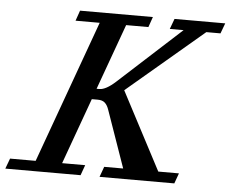

<svg xmlns="http://www.w3.org/2000/svg" viewBox="-103 -720 933 777"><g transform="rotate(5 363.5 -331.5)"><path d="M-54.2 0 -38.6 -42H65.4L274.9 -621.1H176.8L191.4 -663.1H487.3L472.7 -621.1H382.3L285.6 -354H296.9Q323.2 -354 362.3 -389.6L615.7 -621.1H559.6L575.2 -663.1H781.2L765.6 -621.1H708L397.5 -357.9L563.5 -42H647.5L632.3 0H328.6L343.8 -42H420.9L339.8 -273.4Q333.5 -292 323.2 -301.3Q313 -310.5 294.4 -310.5H270L172.9 -42H266.6L251.5 0Z"/></g></svg>

Font: Elstob 6pt Medium
Style: Italic
Weight: 500
Italic angle: -20°
Designer: Peter S. Baker
Version: Version 1.015